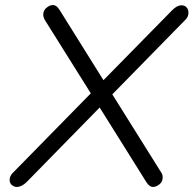

<svg xmlns="http://www.w3.org/2000/svg" viewBox="-20 -730 765 759"><path d="M725 -680Q725 -664 714 -653L424 -357L618 -47Q623 -40 623 -29Q623 -8 604 3Q594 9 585 9Q570 9 558 -11L374 -305L86 -11Q66 9 46 9Q38 9 30 4Q18 -4 18 -19Q18 -34 31 -47L339 -361L156 -653Q151 -663 151 -672Q151 -692 170 -704Q180 -710 189 -710Q204 -710 216 -690L389 -413L661 -690Q680 -709 697 -709Q708 -709 714 -704Q725 -696 725 -680Z"/></svg>

Font: Kodchasan
Style: Italic
Weight: 400
Italic angle: -10°
Version: Version 1.000; ttfautohint (v1.6)